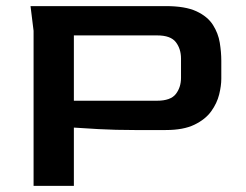

<svg xmlns="http://www.w3.org/2000/svg" viewBox="-20 -609 805 629"><path d="M90 0V-508L80 -589H523Q587 -589 623.5 -572Q660 -555 677.5 -527.5Q695 -500 700 -469Q705 -438 705 -410V-351Q705 -328 698 -299.5Q691 -271 672 -244.5Q653 -218 617 -200.5Q581 -183 523 -183H421Q358 -183 303.5 -186Q249 -189 222 -191V0ZM222 -279H494Q539 -279 556 -301Q573 -323 573 -354V-417Q573 -449 556 -471Q539 -493 495 -493H222Z"/></svg>

Font: Goldman
Style: Regular
Weight: 400
Designer: Jaikishan Patel
Version: Version 1.000; ttfautohint (v1.8.3)